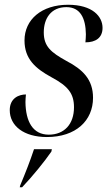

<svg xmlns="http://www.w3.org/2000/svg" viewBox="-20 -566 472 807"><path d="M177 10C299 10 371 -59 371 -155C371 -232 328 -274 259 -310C194 -346 164 -371 164 -430C164 -488 194 -536 259 -536C318 -536 340 -489 341 -422C341 -411 340 -400 339 -388C382 -388 411 -407 411 -449C411 -496 370 -546 266 -546C155 -546 83 -484 83 -396C83 -318 129 -278 197 -241C266 -204 291 -173 291 -115C291 -44 250 0 185 0C118 0 88 -55 87 -137C87 -147 88 -158 89 -169C60 -169 21 -154 21 -103C21 -37 80 10 177 10ZM65 213 63 221H73C116 176 168 112 196 71L198 61H123C106 112 88 158 65 213Z"/></svg>

Font: Noto Serif Display SemiCondensed
Style: Italic
Weight: 400
Width: 4
Italic angle: -12°
Designer: Monotype Design Team
Foundry: Monotype Imaging Inc.
Version: Version 2.009